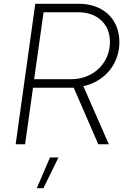

<svg xmlns="http://www.w3.org/2000/svg" viewBox="-20 -765 678 1018"><path d="M63 0H113L155 -300H371L501 0H557L422 -308C539 -334 613 -429 613 -542C613 -669 521 -745 399 -745H167ZM161 -345 211 -700H395C496 -700 563 -638 563 -542C563 -436 480 -345 357 -345ZM175 233H210L290 70H245Z"/></svg>

Font: Mluvka ExtraLight
Style: Italic
Weight: 200
Italic angle: -8°
Designer: Modified by Jiří Krblich, Original typeface by Gumpita Rahayu
Foundry: Gumpita Rahayu & Jiří Krblich
Version: Version 2.000;Glyphs 3.1.1 (3134)